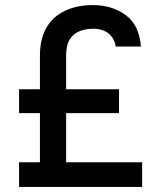

<svg xmlns="http://www.w3.org/2000/svg" viewBox="-20 -735 634 755"><path d="M55 0V-97H137V-290H55V-384H137V-516Q137 -582 162.5 -626Q188 -670 235.5 -692.5Q283 -715 345 -715Q421 -715 474.5 -675.5Q528 -636 534 -552H435Q432 -573 420.5 -589Q409 -605 390.5 -613.5Q372 -622 347 -622Q317 -622 293 -612.5Q269 -603 254.5 -580.5Q240 -558 240 -515V-384H448V-290H240V-97H539V0Z"/></svg>

Font: Onest Medium
Style: Regular
Weight: 500
Designer: Dmitri Voloshin, Andrey Kudryavtsev
Foundry: Dmitri Voloshin, Andrey Kudryavtsev
Version: Version 1.000;gftools[0.9.33]